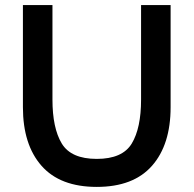

<svg xmlns="http://www.w3.org/2000/svg" viewBox="-20 -720 760 754"><path d="M70 -299V-700H186V-329Q186 -217 222.5 -156.5Q259 -96 360 -96Q461 -96 497.5 -156.5Q534 -217 534 -329V-700H650V-299Q650 -152 577 -69Q504 14 360 14Q216 14 143 -69Q70 -152 70 -299Z"/></svg>

Font: Cabin SemiBold
Style: Regular
Weight: 600
Designer: Pablo Impallari
Foundry: Pablo Impallari. http://www.impallari.com Igino Marini. http://www.ikern.com
Version: Version 2.001